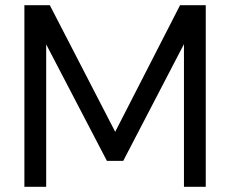

<svg xmlns="http://www.w3.org/2000/svg" viewBox="-20 -720 887 740"><path d="M74 0V-700H172L424 -212L674 -700H773V0H689V-550L455 -100H392L158 -549V0Z"/></svg>

Font: Firefly Display
Style: Regular
Weight: 400
Designer: Colophon Foundry, Jonny Pinhorn
Foundry: Colophon Foundry
Version: Version 1.200; ttfautohint (v1.8.3)